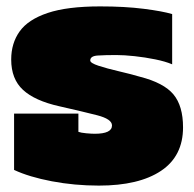

<svg xmlns="http://www.w3.org/2000/svg" viewBox="-20 -570 607 600"><path d="M289 10Q213 10 142 -3.5Q71 -17 24 -39V-215H225V-158Q233 -155 249.5 -153.5Q266 -152 276 -152Q330 -152 330 -178Q330 -198 283 -210Q236 -222 165 -238Q89 -255 52 -289Q15 -323 15 -384Q15 -435 41.5 -472Q68 -509 129 -529.5Q190 -550 293 -550Q370 -550 429 -542.5Q488 -535 518 -526V-369Q497 -378 465 -384.5Q433 -391 400.5 -394.5Q368 -398 343 -398Q309 -398 285.5 -396.5Q262 -395 262 -381Q262 -373 288 -364.5Q314 -356 350.5 -347.5Q387 -339 418 -330Q492 -311 522 -275Q552 -239 552 -172Q552 -82 483 -36Q414 10 289 10Z"/></svg>

Font: Kanit Black
Style: Regular
Weight: 900
Designer: Katatrad Team
Foundry: CadsonDemak
Version: Version 2.000; ttfautohint (v1.8.3)